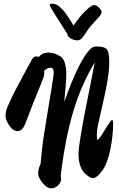

<svg xmlns="http://www.w3.org/2000/svg" viewBox="-20 -969 641 1037"><path d="M308 -22 310 -4Q310 17 293.5 32.5Q277 48 255 48Q233 48 209.5 18.5Q186 -11 186 -32Q186 -57 199 -83Q200 -90 206 -153Q212 -216 237.5 -365.5Q263 -515 270 -569V-579Q270 -603 252.5 -603Q235 -603 217 -585Q219 -581 219 -569Q219 -557 192 -492.5Q165 -428 115 -297Q100 -261 75 -261Q50 -261 30 -291Q10 -321 10 -342.5Q10 -364 17 -383Q42 -443 74 -502.5Q106 -562 124.5 -597Q143 -632 152.5 -648Q162 -664 172 -664Q182 -664 190 -662Q209 -685 241 -685Q273 -685 305.5 -665Q338 -645 338 -565Q338 -537 333 -484.5Q328 -432 327 -418Q408 -649 471 -707Q482 -718 502 -718Q547 -718 558.5 -700.5Q570 -683 570 -636.5Q570 -590 561 -536Q552 -482 533 -399.5Q514 -317 508.5 -290.5Q503 -264 503 -239Q503 -214 506 -214Q514 -214 546.5 -267.5Q579 -321 585 -321Q591 -321 591 -302Q591 -235 575.5 -160Q560 -85 531.5 -46Q503 -7 480 -7Q470 -7 455 -18.5Q440 -30 437 -33Q404 -69 404 -138Q404 -199 466 -500Q485 -596 492 -633Q417 -507 375.5 -366.5Q334 -226 311 -47ZM398 -751Q368 -751 346 -775Q346 -781 344.5 -784.5Q343 -788 318.5 -825.5Q294 -863 271.5 -899Q249 -935 249 -942Q249 -949 260.5 -949Q272 -949 281.5 -945.5Q291 -942 300.5 -933.5Q310 -925 317 -918.5Q324 -912 334 -897.5Q344 -883 349 -876Q369 -847 377 -831Q413 -884 444.5 -913Q476 -942 488 -942Q500 -942 514.5 -927.5Q529 -913 529 -905Q529 -897 521.5 -886.5Q514 -876 496 -857Q478 -838 469 -827.5Q460 -817 446 -795Q432 -773 421.5 -762Q411 -751 398 -751Z"/></svg>

Font: Devonshire
Style: Regular
Weight: 400
Designer: Astigmatic (AOETI)
Foundry: Astigmatic (AOETI)
Version: Version 1.001